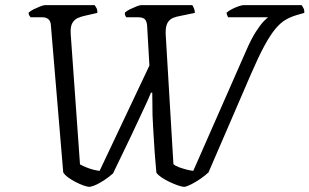

<svg xmlns="http://www.w3.org/2000/svg" viewBox="-20 -724 1199 744"><path d="M328 0Q318 0 303 -5.5Q288 -11 272.5 -19Q257 -27 244 -36.5Q231 -46 225 -56L177 -628Q176 -642 167.5 -649.5Q159 -657 145 -657H99Q96 -660 93 -665Q90 -670 91 -675Q98 -682 110.5 -688Q123 -694 135.5 -699Q148 -704 154 -704H347Q350 -700 354 -692.5Q358 -685 357 -674L309 -663Q295 -660 282 -654.5Q269 -649 260.5 -635Q252 -621 254 -592L290 -87Q301 -81 314.5 -75.5Q328 -70 341.5 -66.5Q355 -63 366 -62L559 -470L550 -626Q548 -644 540 -650.5Q532 -657 516 -657H469Q467 -660 465 -664.5Q463 -669 464 -675Q471 -682 483.5 -688Q496 -694 508.5 -699Q521 -704 526 -704H725Q728 -700 731.5 -692Q735 -684 735 -674L677 -662Q665 -660 651.5 -655Q638 -650 629.5 -636Q621 -622 622 -592L652 -88Q660 -81 673.5 -76Q687 -71 702.5 -67Q718 -63 729 -62L934 -528Q954 -574 971.5 -601Q989 -628 1001.5 -641Q1014 -654 1019 -657H864Q862 -660 860 -665.5Q858 -671 858 -675Q866 -682 878.5 -688.5Q891 -695 904 -699.5Q917 -704 923 -704H1149Q1151 -700 1155.5 -693Q1160 -686 1159 -674L1131 -666Q1107 -659 1087 -647.5Q1067 -636 1047 -612Q1027 -588 1004.5 -546.5Q982 -505 953 -438L788 -56Q774 -43 756.5 -31Q739 -19 722.5 -10.5Q706 -2 695 0Q685 0 669.5 -5.5Q654 -11 637 -19Q620 -27 606 -36.5Q592 -46 586 -55Q585 -70 583 -89.5Q581 -109 579.5 -132Q578 -155 576.5 -179Q575 -203 573.5 -228Q572 -253 571 -278Q571 -308 570.5 -327Q570 -346 570 -365H565Q560 -352 553 -336.5Q546 -321 536.5 -301Q527 -281 515.5 -256Q504 -231 489.5 -200.5Q475 -170 457 -133Q439 -96 418 -52Q402 -38 385.5 -27Q369 -16 354.5 -9Q340 -2 328 0Z"/></svg>

Font: Texturina Medium 12pt ExtraLight
Style: Italic
Weight: 250
Italic angle: -11°
Version: Version 1.002